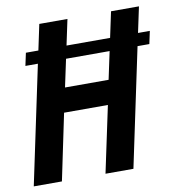

<svg xmlns="http://www.w3.org/2000/svg" viewBox="-78 -761 774 833"><g transform="rotate(-10 308.5 -345.0)"><path d="M605 -521H553L443 0H320L382 -292H189L128 0H4L114 -521H59L71 -577H126L150 -690H274L250 -577H442L466 -690H589L565 -577H617ZM430 -521H238L212 -399H404Z"/></g></svg>

Font: Decalotype SemiBold Italic
Style: Regular
Weight: 600
Italic angle: -12°
Designer: Alfredo Marco Pradil
Foundry: Alfredo Marco Pradil
Version: Version 1.0